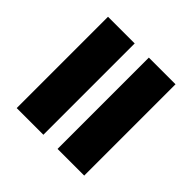

<svg xmlns="http://www.w3.org/2000/svg" viewBox="-67 -636 646 646"><g transform="rotate(-45 256.5 -312.5)"><path d="M39.1 -346.2H473.6V-473.1H39.1ZM39.1 -151.9H473.6V-278.8H39.1Z"/></g></svg>

Font: Wand UI Pro Black
Style: Regular
Weight: 900
Designer: Andreas Faust
Version: Version 1.003;FEAKit 1.0